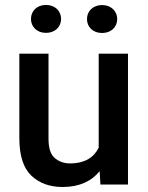

<svg xmlns="http://www.w3.org/2000/svg" viewBox="-20 -745 596 775"><path d="M496.6 0V-528.3H378.4V-148.9C359.4 -110.4 323.7 -85.4 261.7 -85.4C238.3 -85.4 218.3 -92.8 201.2 -106.9C184.1 -121.1 175.8 -147.5 175.8 -186V-528.3H58.1V-187C58.1 -117.2 74.2 -66.9 106.4 -36.1C138.7 -5.4 180.7 9.8 232.9 9.8C300.8 9.8 349.6 -13.7 382.3 -54.2L385.3 0ZM105 -668.5C105 -637.2 128.9 -612.3 165.5 -612.3C202.6 -612.3 226.6 -637.2 226.6 -668.5C226.6 -700.2 202.6 -725.1 165.5 -725.1C128.9 -725.1 105 -700.2 105 -668.5ZM331.1 -668C331.1 -636.2 355 -611.8 392.1 -611.8C428.7 -611.8 453.1 -636.2 453.1 -668C453.1 -699.7 428.7 -724.6 392.1 -724.6C355 -724.6 331.1 -699.7 331.1 -668Z"/></svg>

Font: Vazirmatn Medium
Style: Regular
Weight: 500
Designer: Saber Rastikerdar
Foundry: Saber Rastikerdar
Version: Version 33.003